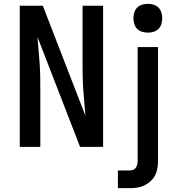

<svg xmlns="http://www.w3.org/2000/svg" viewBox="-20 -765 940 1000"><path d="M83 0V-735H203L425 -162Q422 -197 419 -232Q416 -267 413.5 -301.5Q411 -336 410.5 -371Q410 -406 410 -441V-735H517V0H397L175 -573Q178 -538 181 -503Q184 -468 186.5 -433.5Q189 -399 189.5 -364Q190 -329 190 -294V0ZM594 215V123H656Q666 123 674.5 119Q683 115 688 107.5Q693 100 695 90.5Q697 81 697 72V-520H803V72Q803 92 800 111Q797 130 788 147.5Q779 165 764.5 178.5Q750 192 732.5 200.5Q715 209 695.5 212Q676 215 656 215ZM750 -595Q735 -595 720 -599.5Q705 -604 694.5 -614.5Q684 -625 679.5 -640Q675 -655 675 -670Q675 -685 679.5 -700Q684 -715 694.5 -725.5Q705 -736 720 -740.5Q735 -745 750 -745Q765 -745 780 -740.5Q795 -736 805.5 -725.5Q816 -715 820.5 -700Q825 -685 825 -670Q825 -655 820.5 -640Q816 -625 805.5 -614.5Q795 -604 780 -599.5Q765 -595 750 -595Z"/></svg>

Font: Iosevka Aile Semibold
Style: Regular
Weight: 600
Designer: Belleve Invis
Foundry: Belleve Invis
Version: Version 31.1.0; ttfautohint (v1.8.4)